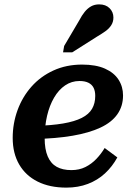

<svg xmlns="http://www.w3.org/2000/svg" viewBox="-20 -844 611 877"><path d="M283 13Q207 13 152 -14.5Q97 -42 67.5 -93Q38 -144 38 -214Q38 -280 60 -340.5Q82 -401 123.5 -448Q165 -495 224 -522Q283 -549 355 -549Q418 -549 459.5 -530.5Q501 -512 521.5 -480Q542 -448 542 -408Q542 -359 516 -322Q490 -285 438.5 -261Q387 -237 311.5 -224Q236 -211 136 -209L141 -269Q216 -271 268.5 -280Q321 -289 353.5 -305.5Q386 -322 400.5 -347Q415 -372 415 -406Q415 -428 407.5 -443Q400 -458 384 -466Q368 -474 343 -474Q307 -474 277.5 -454Q248 -434 227 -398Q206 -362 195 -315Q184 -268 184 -213Q184 -162 198 -129.5Q212 -97 239 -82Q266 -67 306 -67Q342 -67 370 -81Q398 -95 420 -118Q442 -141 458 -168L516 -125Q493 -83 459.5 -52Q426 -21 381.5 -4Q337 13 283 13ZM342 -751Q354 -774 367 -790Q380 -806 396 -815Q412 -824 433 -824Q463 -824 480.5 -806.5Q498 -789 498 -764Q498 -744 488 -728.5Q478 -713 461 -701Q444 -689 422 -676L310 -605H268L273 -634Z"/></svg>

Font: Roboto Serif 20pt SemiBold
Style: Italic
Weight: 600
Italic angle: -10°
Version: Version 1.007